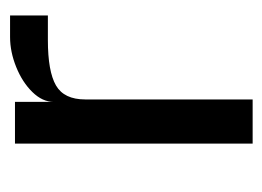

<svg xmlns="http://www.w3.org/2000/svg" viewBox="-92 -442 534 391"><g transform="rotate(-90 175.5 -247.0)"><path d="M78 -484H163V-405Q163 -428 183 -448.5Q203 -469 234 -481.5Q265 -494 295 -494H339V-417H289Q225 -417 196.5 -400.5Q168 -384 168 -341V0H78Z"/></g></svg>

Font: Play
Style: Regular
Weight: 400
Designer: Jonas Hecksher (Cyrillic expansion: Cyreal)
Foundry: Jonas Hecksher, Playtype, e-types AS
Version: Version 2.101; ttfautohint (v1.5.65-e2d9)